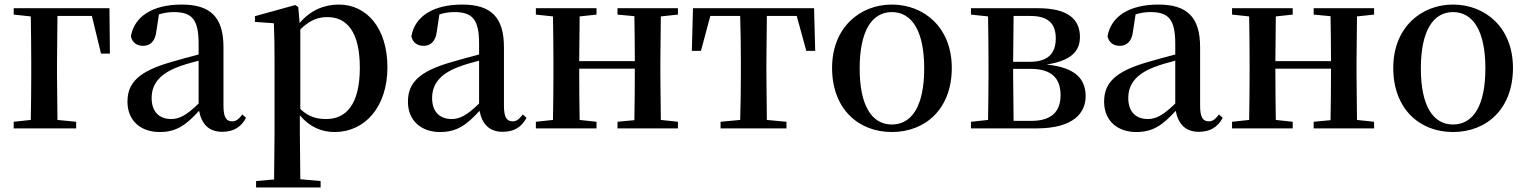

<svg xmlns="http://www.w3.org/2000/svg" viewBox="-20 -563 6699 842"><path d="M40 -499 115 -491C116 -435 117 -349 117 -287V-232C117 -177 116 -93 115 -37L40 -29V0H314V-29L232 -37L230 -232V-287L232 -493H383L423 -328H462L460 -527H40Z M954 15C1003 15 1036 -4 1059 -46L1043 -61C1025 -38 1014 -31 998 -31C973 -31 960 -47 960 -100V-356C960 -488 903 -543 777 -543C648 -543 569 -490 554 -404C560 -376 580 -362 608 -362C637 -362 661 -380 666 -428L677 -500C700 -507 721 -510 742 -510C820 -510 851 -480 851 -372V-324C810 -313 767 -302 731 -291C587 -250 539 -199 539 -117C539 -33 598 16 680 16C755 16 797 -16 853 -77C864 -19 896 15 954 15ZM851 -109C796 -55 764 -41 731 -41C680 -41 645 -71 645 -133C645 -194 680 -238 757 -268C782 -278 816 -288 851 -297Z M1448 16C1579 16 1679 -93 1679 -268C1679 -440 1588 -543 1466 -543C1403 -543 1342 -519 1294 -462L1288 -532L1275 -541L1098 -492V-467L1181 -461C1183 -412 1184 -366 1184 -299V19L1182 224L1103 231V259H1386V231L1297 223L1295 19V-57C1340 -4 1393 16 1448 16ZM1297 -434C1341 -477 1377 -488 1416 -488C1502 -488 1558 -422 1558 -266C1558 -100 1494 -41 1411 -41C1367 -41 1333 -51 1297 -85Z M2184 15C2233 15 2266 -4 2289 -46L2273 -61C2255 -38 2244 -31 2228 -31C2203 -31 2190 -47 2190 -100V-356C2190 -488 2133 -543 2007 -543C1878 -543 1799 -490 1784 -404C1790 -376 1810 -362 1838 -362C1867 -362 1891 -380 1896 -428L1907 -500C1930 -507 1951 -510 1972 -510C2050 -510 2081 -480 2081 -372V-324C2040 -313 1997 -302 1961 -291C1817 -250 1769 -199 1769 -117C1769 -33 1828 16 1910 16C1985 16 2027 -16 2083 -77C2094 -19 2126 15 2184 15ZM2081 -109C2026 -55 1994 -41 1961 -41C1910 -41 1875 -71 1875 -133C1875 -194 1910 -238 1987 -268C2012 -278 2046 -288 2081 -297Z M2688 -499 2762 -492C2763 -437 2764 -356 2764 -295H2520L2522 -491L2596 -499V-527H2330V-499L2405 -491C2406 -435 2407 -351 2407 -296V-232C2407 -177 2406 -93 2405 -37L2330 -29V0H2596V-29L2522 -37C2521 -93 2520 -181 2520 -262H2764C2764 -180 2763 -93 2762 -36L2688 -29V0H2953V-29L2878 -37L2876 -232V-296L2878 -491L2953 -499V-527H2688Z M3225 0H3429V-29L3343 -37L3341 -232V-296L3343 -493H3474L3516 -340H3555L3550 -527H3019L3014 -340H3054L3095 -493H3226C3228 -437 3229 -351 3229 -296V-232C3229 -177 3228 -94 3226 -37L3140 -29V0Z M3891 16C4038 16 4154 -85 4154 -265C4154 -444 4031 -543 3891 -543C3752 -543 3629 -443 3629 -265C3629 -86 3744 16 3891 16ZM3891 -17C3803 -17 3750 -100 3750 -263C3750 -426 3803 -510 3891 -510C3980 -510 4033 -426 4033 -263C4033 -100 3980 -17 3891 -17Z M4311 0H4526C4688 0 4741 -68 4741 -141C4741 -217 4696 -267 4570 -280C4687 -298 4716 -346 4716 -401C4716 -478 4664 -527 4532 -527H4238V-499L4313 -491C4314 -435 4315 -351 4315 -296V-232C4315 -177 4314 -93 4313 -37L4238 -29V0ZM4425 -493H4499C4577 -493 4610 -459 4610 -395C4610 -326 4573 -292 4496 -292H4423ZM4423 -261H4499C4594 -261 4631 -218 4631 -145C4631 -73 4590 -33 4504 -33H4425L4423 -232Z M5237 15C5286 15 5319 -4 5342 -46L5326 -61C5308 -38 5297 -31 5281 -31C5256 -31 5243 -47 5243 -100V-356C5243 -488 5186 -543 5060 -543C4931 -543 4852 -490 4837 -404C4843 -376 4863 -362 4891 -362C4920 -362 4944 -380 4949 -428L4960 -500C4983 -507 5004 -510 5025 -510C5103 -510 5134 -480 5134 -372V-324C5093 -313 5050 -302 5014 -291C4870 -250 4822 -199 4822 -117C4822 -33 4881 16 4963 16C5038 16 5080 -16 5136 -77C5147 -19 5179 15 5237 15ZM5134 -109C5079 -55 5047 -41 5014 -41C4963 -41 4928 -71 4928 -133C4928 -194 4963 -238 5040 -268C5065 -278 5099 -288 5134 -297Z M5741 -499 5815 -492C5816 -437 5817 -356 5817 -295H5573L5575 -491L5649 -499V-527H5383V-499L5458 -491C5459 -435 5460 -351 5460 -296V-232C5460 -177 5459 -93 5458 -37L5383 -29V0H5649V-29L5575 -37C5574 -93 5573 -181 5573 -262H5817C5817 -180 5816 -93 5815 -36L5741 -29V0H6006V-29L5931 -37L5929 -232V-296L5931 -491L6006 -499V-527H5741Z M6352 16C6499 16 6615 -85 6615 -265C6615 -444 6492 -543 6352 -543C6213 -543 6090 -443 6090 -265C6090 -86 6205 16 6352 16ZM6352 -17C6264 -17 6211 -100 6211 -263C6211 -426 6264 -510 6352 -510C6441 -510 6494 -426 6494 -263C6494 -100 6441 -17 6352 -17Z"/></svg>

Font: Noto Serif SC SemiBold
Style: Regular
Weight: 600
Designer: Ryoko NISHIZUKA 西塚涼子 (kana & ideographs); Frank Grießhammer (Latin, Greek & Cyrillic); Wenlong ZHANG 张文龙 (bopomofo); San
Foundry: Adobe
Version: Version 2.001;hotconv 1.1.0;makeotfexe 2.6.0